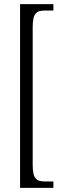

<svg xmlns="http://www.w3.org/2000/svg" viewBox="-20 -780 307 928"><path d="M77 128H238V97H199C158 97 138 87 138 17V-649C138 -719 158 -729 199 -729H238V-760H77Z"/></svg>

Font: Noto Serif Armenian ExtraCondensed Light
Style: Regular
Weight: 300
Width: 2
Designer: Monotype Design Team
Foundry: Monotype Imaging Inc.
Version: Version 2.008